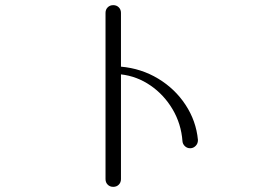

<svg xmlns="http://www.w3.org/2000/svg" viewBox="-20 -753 1040 746"><path d="M689 -204Q684 -272 650.5 -328.5Q617 -385 564.5 -421Q512 -457 450 -464V-57Q450 -44 441.5 -35.5Q433 -27 420 -27Q407 -27 398.5 -35.5Q390 -44 390 -57V-703Q390 -716 398.5 -724.5Q407 -733 420 -733Q433 -733 441.5 -724.5Q450 -716 450 -703V-494Q529 -487 594.5 -447.5Q660 -408 701 -345.5Q742 -283 749 -210V-208Q749 -195 740 -186Q731 -177 719 -177Q707 -177 698.5 -185Q690 -193 689 -204Z"/></svg>

Font: GL-CurulMinamoto Light
Style: Regular
Weight: 300
Designer: Eunice (kana); Ryoko NISHIZUKA 西塚涼子 (ideographs); Frank Grießhammer (Latin, Greek & Cyrillic); Wenlong ZHANG
Foundry: Gutenberg Labo; Adobe
Version: Version 1.002